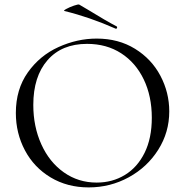

<svg xmlns="http://www.w3.org/2000/svg" viewBox="-20 -804 806 836"><path d="M49 -312Q49 -415 101 -488.5Q153 -562 234.5 -599Q316 -636 401 -636Q496 -636 568 -591.5Q640 -547 678.5 -474Q717 -401 717 -319Q717 -228 669 -152Q621 -76 540.5 -32Q460 12 366 12Q273 12 200.5 -31.5Q128 -75 88.5 -149.5Q49 -224 49 -312ZM641 -291Q641 -385 606 -458Q571 -531 507.5 -572Q444 -613 359 -613Q249 -613 187 -542Q125 -471 125 -347Q125 -253 160 -175.5Q195 -98 258 -53.5Q321 -9 401 -9Q469 -9 523.5 -42Q578 -75 609.5 -138.5Q641 -202 641 -291ZM261 -756Q254 -757 268.5 -765Q283 -773 302 -779.5Q321 -786 325 -784Q351 -768 364 -761Q442 -713 488 -689Q490 -688 490 -685Q490 -682 488 -680Q486 -678 484 -679Q371 -729 261 -756Z"/></svg>

Font: Cormorant Unicase
Style: Regular
Weight: 400
Designer: Christian Thalmann (Catharsis Fonts)
Foundry: Catharsis Fonts
Version: Version 4.000